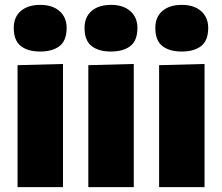

<svg xmlns="http://www.w3.org/2000/svg" viewBox="-20 -768 912 788"><path d="M52 0V-500.5L238.5 -505.5V0ZM144.5 -556.5Q94.5 -556.5 65.5 -579Q36.5 -601.5 36.5 -653.5Q36.5 -698.5 65.8 -723.2Q95 -748 145.5 -748Q195.5 -748 224.5 -722.2Q253.5 -696.5 253.5 -653.5Q253.5 -601.5 224.5 -579Q195.5 -556.5 144.5 -556.5Z M342.5 0V-500.5L529 -505.5V0ZM435 -556.5Q385 -556.5 356 -579Q327 -601.5 327 -653.5Q327 -698.5 356.2 -723.2Q385.5 -748 436 -748Q486 -748 515 -722.2Q544 -696.5 544 -653.5Q544 -601.5 515 -579Q486 -556.5 435 -556.5Z M633 0V-500.5L819.5 -505.5V0ZM725.5 -556.5Q675.5 -556.5 646.5 -579Q617.5 -601.5 617.5 -653.5Q617.5 -698.5 646.8 -723.2Q676 -748 726.5 -748Q776.5 -748 805.5 -722.2Q834.5 -696.5 834.5 -653.5Q834.5 -601.5 805.5 -579Q776.5 -556.5 725.5 -556.5Z"/></svg>

Font: Heraclito ExtraBold
Style: Regular
Weight: 800
Designer: Kostas Bartsokas (font) & Cristiano Sobral (main changes)
Foundry: Kostas Bartsokas (font) & Cristiano Sobral (main changes)
Version: Version 1.00;July 8, 2020;FontCreator 13.0.0.2655 64-bit